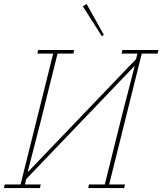

<svg xmlns="http://www.w3.org/2000/svg" viewBox="-23 -951 821 971"><path d="M1 -18H81L246 -680H166L170 -698H352L348 -680H268L181 -330L117 -82H119L665 -652L672 -680H592L596 -698H778L774 -680H694L529 -18H609L605 0H423L427 -18H507L594 -368L658 -616H656L110 -46L103 -18H183L179 0H-3ZM396 -919 415 -931 502 -775 492 -768Z"/></svg>

Font: IBM Plex Serif Thin
Style: Italic
Weight: 100
Italic angle: -14°
Designer: Mike Abbink, Paul van der Laan, Pieter van Rosmalen
Foundry: Bold Monday
Version: Version 3.001